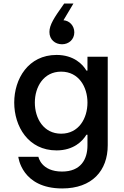

<svg xmlns="http://www.w3.org/2000/svg" viewBox="-20 -849 700 1080"><path d="M341 -829 334 -819C285 -750 258 -709 258 -669C258 -626 290 -600 329 -600C367 -600 398 -627 398 -667C398 -704 371 -733 337 -735L393 -829ZM330 211C498 211 586 111 586 -32V-530H472V-452H466C446 -487 395 -540 298 -540C139 -540 60 -405 60 -272C60 -138 139 -3 298 -3C395 -3 445 -56 466 -91H472V-31C472 48 434 116 329 116C211 116 196 33 196 33H83C83 33 101 211 330 211ZM324 -97C225 -97 176 -183 176 -272C176 -360 225 -446 324 -446C423 -446 472 -360 472 -272C472 -183 423 -97 324 -97Z"/></svg>

Font: Be Vietnam Pro Medium
Style: Regular
Weight: 500
Designer: Lam Bao, Tony Le, Vietanh Nguyen
Foundry: Yellow Type Foundry
Version: Version 1.002